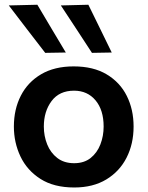

<svg xmlns="http://www.w3.org/2000/svg" viewBox="-20 -798 638 830"><path d="M301 12.5Q213 12.5 155 -24.5Q97 -61.5 68.5 -121.5Q40 -181.5 40 -251Q40 -325.5 70 -384.2Q100 -443 157.8 -477Q215.5 -511 298.5 -511Q383.5 -511 441.2 -476.5Q499 -442 528.2 -383.2Q557.5 -324.5 557.5 -251Q557.5 -176 527.2 -116.5Q497 -57 439.5 -22.2Q382 12.5 301 12.5ZM300.5 -92.5Q343.5 -92.5 371.8 -115Q400 -137.5 414 -173.8Q428 -210 428 -251Q428 -322.5 393 -364.2Q358 -406 300 -406Q236.5 -406 203 -361.2Q169.5 -316.5 169.5 -251Q169.5 -210 184 -173.8Q198.5 -137.5 227.8 -115Q257 -92.5 300.5 -92.5ZM175.5 -569.5Q137 -619 97.8 -670.2Q58.5 -721.5 18 -774.5L141.5 -777.5Q172 -726 202.8 -674.2Q233.5 -622.5 264.5 -571ZM377.5 -569.5Q345 -619 311.5 -670.5Q277.5 -721.5 243 -774.5L362 -777.5Q387.5 -726 412.5 -674.5Q437.5 -623 463 -571Z"/></svg>

Font: Heraclito SemiBold
Style: Regular
Weight: 600
Designer: Kostas Bartsokas (font) & Cristiano Sobral (main changes)
Foundry: Kostas Bartsokas (font) & Cristiano Sobral (main changes)
Version: Version 1.00;July 8, 2020;FontCreator 13.0.0.2655 64-bit